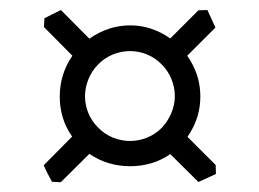

<svg xmlns="http://www.w3.org/2000/svg" viewBox="-20 -487 521 386"><path d="M177.7 -357.9Q164.6 -344.7 157.7 -327.6Q150.9 -310.5 150.9 -293.5Q150.9 -276.4 157.5 -260Q164.1 -243.7 177.2 -230.5Q190.9 -216.8 207.5 -210.2Q224.1 -203.6 241.7 -203.6Q258.8 -203.6 275.4 -210.2Q292 -216.8 305.2 -230Q317.9 -243.7 324.7 -260.3Q331.5 -276.9 331.5 -293.9Q331.5 -311 324.7 -327.9Q317.9 -344.7 304.7 -357.9Q291.5 -371.1 275.1 -377.7Q258.8 -384.3 241.7 -384.3Q224.1 -384.3 207.5 -377.7Q190.9 -371.1 177.7 -357.9ZM378.9 -121.1 322.3 -177.2Q304.2 -164.6 283.7 -158.7Q263.2 -152.8 241.7 -152.8Q219.7 -152.8 199 -158.9Q178.2 -165 159.7 -177.7L102.1 -120.6L84.5 -121.6Q80.6 -128.9 75.9 -137.7Q71.3 -146.5 67.9 -154.8L125 -212.4Q112.3 -230.5 106.2 -250.7Q100.1 -271 100.1 -293Q100.1 -314.9 106.4 -335.7Q112.8 -356.4 125.5 -375L68.4 -432.6L69.3 -450.2Q76.7 -454.1 85.4 -458.5Q94.2 -462.9 102.5 -466.8L159.7 -409.2Q197.8 -436 241.7 -436Q284.7 -436 322.3 -409.7L378.9 -466.3L397 -466.8L413.1 -431.6L356.4 -375Q382.8 -337.4 382.8 -293Q382.8 -249 356.9 -211.9L413.6 -155.3L414.1 -137.2Z"/></svg>

Font: Gentium Book Basic
Style: Regular
Weight: 400
Designer: J. Victor Gaultney and Annie Olsen
Foundry: SIL International
Version: Version 1.102; 2013; Maintenance release